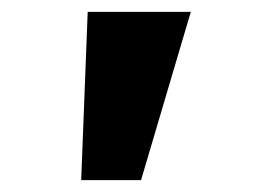

<svg xmlns="http://www.w3.org/2000/svg" viewBox="-20 -720 458 324"><path d="M117 -416 128 -700H302L218 -416Z"/></svg>

Font: Lexend Zetta
Style: Bold
Weight: 700
Designer: Bonnie Shaver-Troup, Thomas Jockin
Foundry: Lexend
Version: Version 1.007